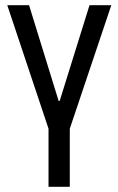

<svg xmlns="http://www.w3.org/2000/svg" viewBox="-20 -720 456 740"><path d="M8 -700H92L206 -331H210L325 -700H409L248 -221H168ZM167 -259H249V0H167Z"/></svg>

Font: Pathway Extreme Condensed
Style: Regular
Weight: 400
Width: 3
Version: Version 1.001;gftools[0.9.26]